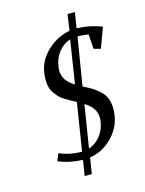

<svg xmlns="http://www.w3.org/2000/svg" viewBox="-101 -638 578 764"><g transform="rotate(-15 188.0 -256.0)"><path d="M62 -21 74.2 -50.8Q117.7 -32.2 167 -32.2L198.2 -229Q180.2 -238.3 174.3 -241.5Q168.5 -244.6 153.1 -254.2Q137.7 -263.7 131.3 -271Q125 -278.3 116.2 -290.3Q107.4 -302.2 104 -316.4Q100.6 -330.6 100.6 -347.7Q100.6 -358.9 103 -376Q110.4 -424.8 151.1 -462.9Q191.9 -501 243.2 -509.8L252.9 -576.2H283.2L272.9 -512.2Q327.1 -510.7 376 -491.2L345.2 -408.2L316.9 -416L313 -476.1Q288.6 -480 268.1 -480L235.8 -282.2Q258.8 -271 271.2 -263.4Q283.7 -255.9 300 -241.7Q316.4 -227.5 324 -208.5Q331.5 -189.5 331.5 -164.6Q331.5 -153.3 329.1 -136.2Q320.8 -85.9 281.7 -47.6Q242.7 -9.3 191.9 -2L181.2 64H151.9L162.1 0Q108.4 -1.5 62 -21ZM162.6 -367.7Q162.6 -324.7 209 -297.9L236.8 -476.1Q208 -466.8 188.5 -442.4Q168.9 -418 164.1 -383.8Q162.6 -375 162.6 -367.7ZM196.8 -37.1Q224.6 -46.4 244.4 -70.8Q264.2 -95.2 269 -127.9Q270.5 -136.7 270.5 -144Q270.5 -185.5 225.1 -212.9Z"/></g></svg>

Font: Gawaa
Style: Italic
Weight: 400
Designer: T. Christopher White
Version: Version 1.0